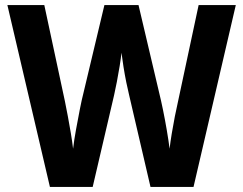

<svg xmlns="http://www.w3.org/2000/svg" viewBox="-20 -734 955 754"><path d="M906 -714 740 0H571L487 -361Q482 -381 476 -410.5Q470 -440 465 -471.5Q460 -503 457 -527Q455 -506 450 -475Q445 -444 439 -413Q433 -382 428 -360L344 0H176L9 -714H154L235 -336Q240 -311 246.5 -277Q253 -243 258.5 -209.5Q264 -176 267 -150Q271 -184 278.5 -225Q286 -266 293.5 -304.5Q301 -343 308 -370L390 -714H524L605 -370Q612 -342 620 -303Q628 -264 635 -223Q642 -182 646 -150Q649 -176 654.5 -209.5Q660 -243 666.5 -276Q673 -309 679 -335L760 -714Z"/></svg>

Font: Noto Sans Hebrew SemiCondensed
Style: Bold
Weight: 700
Width: 4
Designer: Monotype Design Team
Foundry: Monotype Imaging Inc.
Version: Version 2.004; ttfautohint (v1.8.4.7-5d5b)